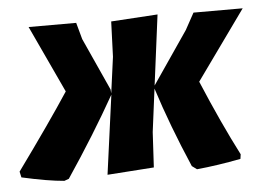

<svg xmlns="http://www.w3.org/2000/svg" viewBox="-60 -523 806 587"><g transform="rotate(-5 342.5 -230.0)"><path d="M115 11Q65 7 -15 -11L-19 -29Q84 -171 143 -261L47 -467H193L207 -416L280 -255L281 -243L296 -354L300 -462L443 -471L397 -114L391 -6L248 4L281 -239Q215 -122 129 6ZM522 11 507 0Q451 -130 414 -246L415 -255L525 -416L553 -467H704L552 -255Q608 -122 659 -23L657 -9Q585 5 522 11Z"/></g></svg>

Font: Alegreya Sans SC ExtraBold
Style: Italic
Weight: 800
Italic angle: -7°
Designer: Juan Pablo del Peral
Foundry: Huerta Tipografica
Version: Version 2.007